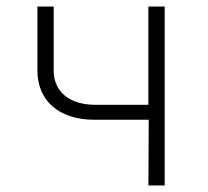

<svg xmlns="http://www.w3.org/2000/svg" viewBox="-20 -570 640 590"><path d="M436 0H486V-550H436V-248H272C194 -248 145 -288 145 -353V-550H95V-353C95 -260 162 -202 270 -202H437Z"/></svg>

Font: JetBrains Mono Thin
Style: Regular
Weight: 100
Monospace: yes
Designer: Philipp Nurullin, Konstantin Bulenkov
Foundry: JetBrains
Version: Version 2.305